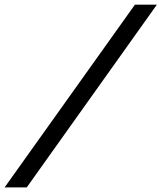

<svg xmlns="http://www.w3.org/2000/svg" viewBox="-161 -687 700 832"><path d="M-141 125 423.6 -666.7H518.8L-45.1 125Z"/></svg>

Font: Afacad Medium
Style: Italic
Weight: 500
Italic angle: -14°
Designer: Kristian Moeller
Foundry: Dicotype
Version: Version 1.000; ttfautohint (v1.8.4.7-5d5b)